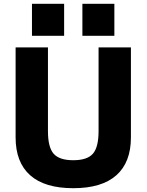

<svg xmlns="http://www.w3.org/2000/svg" viewBox="-20 -979 770 1009"><path d="M365 10Q215 10 138.5 -58Q62 -126 62 -257V-730H232V-290Q232 -205 262 -171Q292 -137 365 -137Q438 -137 468 -171Q498 -205 498 -290V-730H668V-257Q668 -126 591.5 -58Q515 10 365 10ZM413 -791V-959H581V-791ZM148 -791V-959H317V-791Z"/></svg>

Font: M PLUS 1 Thin ExtraBold
Style: Regular
Weight: 800
Version: Version 1.001